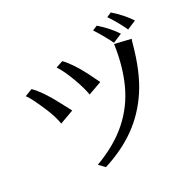

<svg xmlns="http://www.w3.org/2000/svg" viewBox="-189 -1083 1341 1320"><g transform="rotate(-30 482.0 -423.0)"><path d="M53.7 -668.9 112.3 -691.4Q171.9 -631.8 234.4 -511.7Q259.8 -462.9 281.2 -423.8L170.9 -383.8Q163.1 -436.5 133.8 -508.8Q82 -632.8 53.7 -668.9ZM247.1 -12.7Q410.2 -73.2 514.6 -166Q619.1 -258.8 677.2 -385.3Q735.4 -511.7 758.8 -675.8L881.8 -646.5Q875 -630.9 870.1 -610.4Q817.4 -418 738.3 -297.4Q659.2 -176.8 548.3 -97.2Q437.5 -17.6 287.1 29.3ZM335.9 -733.4 391.6 -752Q448.2 -693.4 504.9 -581.1Q528.3 -534.2 545.9 -497.1L439.5 -459Q432.6 -510.7 399.9 -599.1Q367.2 -687.5 335.9 -733.4ZM680.7 -829.1 718.8 -844.7Q791 -781.2 835 -713.9L762.7 -683.6Q737.3 -738.3 680.7 -829.1ZM810.5 -859.4 847.7 -875Q919.9 -811.5 963.9 -744.1L892.6 -713.9Q861.3 -783.2 810.5 -859.4Z"/></g></svg>

Font: GenEi LateMin P v2
Style: Medium
Weight: 500
Designer: o_tamon (Modified)
Foundry: o_tamon / Adobe Systems Incorporated / FONT 910 / Philipp H. Poll
Version: Version 2.1;Original Version 1.004